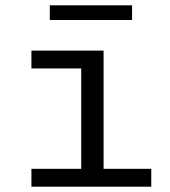

<svg xmlns="http://www.w3.org/2000/svg" viewBox="-20 -701 640 721"><path d="M285 0V-444H98V-511H369V0ZM98 0V-67H548V0ZM167 -626V-681H476V-626Z"/></svg>

Font: Chivo Mono Medium Light
Style: Regular
Weight: 300
Monospace: yes
Version: Version 1.008